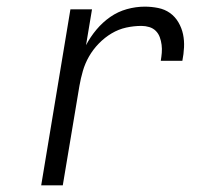

<svg xmlns="http://www.w3.org/2000/svg" viewBox="-20 -558 640 578"><path d="M104 0 192 -530H257L239 -422Q252 -447 270.5 -469Q289 -491 312 -507Q335 -523 362 -530.5Q389 -538 416 -538Q436 -538 456 -534Q476 -530 491.5 -519Q507 -508 517 -491Q527 -474 531 -455Q535 -436 534 -415.5Q533 -395 529 -375H464Q466 -387 467 -399Q468 -411 466.5 -423Q465 -435 461 -446Q457 -457 449 -465Q441 -473 429.5 -476.5Q418 -480 406 -480Q383 -480 360 -475Q337 -470 316 -457.5Q295 -445 277.5 -427Q260 -409 248 -388Q236 -367 229.5 -344.5Q223 -322 219 -299L169 0Z"/></svg>

Font: Iosevka Curly LtExObl
Style: Regular
Weight: 300
Width: 7
Italic angle: -9°
Monospace: yes
Designer: Belleve Invis
Foundry: Belleve Invis
Version: Version 11.1.0; ttfautohint (v1.8.3)